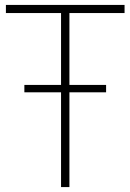

<svg xmlns="http://www.w3.org/2000/svg" viewBox="-20 -760 530 780"><path d="M228 0V-707H4V-740H486V-707H262V0ZM79 -385V-415H411V-385Z"/></svg>

Font: Encode Sans Condensed Thin
Style: Regular
Weight: 100
Width: 3
Designer: Multiple Designers
Foundry: Impallari Type
Version: Version 3.000; ttfautohint (v1.8.3) -l 8 -r 50 -G 200 -x 14 